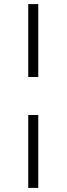

<svg xmlns="http://www.w3.org/2000/svg" viewBox="-20 -780 325 938"><path d="M118 -404V-760H167V-404ZM118 138V-218H167V138Z"/></svg>

Font: IBM Plex Sans Hebrew Light
Style: Regular
Weight: 300
Designer: Mike Abbink, Paul van der Laan, Pieter van Rosmalen, Yanek Iontef
Foundry: Bold Monday
Version: Version 1.2